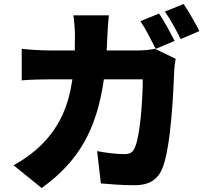

<svg xmlns="http://www.w3.org/2000/svg" viewBox="-20 -878 1040 963"><path d="M778 -810 684 -772C711 -733 740 -674 761 -633L856 -673C838 -708 803 -773 778 -810ZM901 -858 807 -820C834 -782 866 -723 886 -682L980 -722C963 -756 927 -820 901 -858ZM861 -583 758 -633C730 -628 700 -625 675 -625H515L519 -707C520 -731 523 -777 526 -801H348C352 -777 356 -726 356 -704L355 -625H230C192 -625 135 -628 89 -633V-475C135 -479 199 -480 230 -480H343C325 -354 283 -250 196 -160C150 -112 95 -75 48 -49L189 65C374 -68 465 -227 501 -480H696C696 -371 682 -197 658 -142C648 -117 637 -105 603 -105C565 -105 514 -111 467 -120L486 42C533 46 593 51 655 51C731 51 773 20 795 -35C837 -140 850 -413 854 -528C854 -538 858 -567 861 -583Z"/></svg>

Font: Noto Sans CJK TC Black
Style: Regular
Weight: 900
Designer: Ryoko NISHIZUKA 西塚涼子 (kana, bopomofo & ideographs); Paul D. Hunt (Latin, Greek & Cyrillic); Sandoll Communications 산돌커뮤니
Foundry: Adobe
Version: Version 2.004;hotconv 1.0.118;makeotfexe 2.5.65603